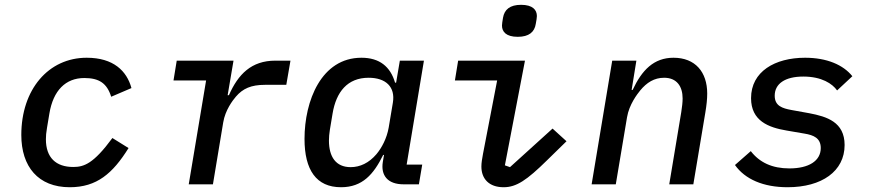

<svg xmlns="http://www.w3.org/2000/svg" viewBox="-20 -769 3641 801"><path d="M271 12.1C384.2 12.1 450.3 -45.5 516.3 -151.3L448.9 -193.2C369.7 -85.6 330.3 -72.4 285.5 -72.4C213.4 -72.4 171.5 -111.5 171.5 -187.9C171.5 -202.1 172.6 -215.9 176.1 -235.8L186.1 -295.8C202.1 -391.7 253.9 -443.5 331.7 -443.5C393.5 -443.5 426.1 -421.9 443.9 -365.4L528.4 -401.6C508.9 -473 453.5 -528.1 341.6 -528.1C182.2 -528.1 68.9 -396 68.9 -206C68.9 -73.9 139.2 12.1 271 12.1Z M868.3 0 911.2 -258.2C919.7 -310 951 -350.5 964.1 -365.8C992.9 -399.5 1027.3 -415.1 1085.6 -415.1H1174.4L1191.8 -516H1128.6C1028.8 -516 973.4 -459.2 935 -371.8H929.7L954.2 -516H717.3L703.8 -433.2H839.8L767.4 0Z M1402.7 12.1C1492.2 12.1 1538.7 -41.9 1578.5 -122.5H1582L1577.1 -93.4C1568.2 -38 1596.2 0 1664.1 0H1727.6L1741.5 -82.4H1676.5L1748.6 -516H1648.1L1632.5 -424H1628.2C1608.7 -491.1 1563.2 -528.1 1487.9 -528.1C1320.3 -528.1 1250.4 -348 1250.4 -189.6C1250.4 -60 1299.4 12.1 1402.7 12.1ZM1352.3 -182.5C1352.3 -196.7 1353.7 -211.6 1356.2 -227.6L1367.5 -295.5C1382.5 -385.7 1429.7 -444.6 1517.8 -444.6C1589.5 -444.6 1630 -406.6 1619 -340.6L1601.6 -236.9C1593.7 -191.4 1572.4 -152 1550.4 -125.7C1519.2 -89.1 1481.9 -71.7 1442.8 -71.7C1381 -71.7 1352.3 -115.1 1352.3 -182.5Z M2139.9 -615.4C2186.8 -615.4 2209.9 -635.3 2215.2 -669.4C2218 -685.4 2219.8 -694.2 2219.8 -702.1C2219.8 -727.6 2202.4 -748.9 2153.8 -748.9C2107.2 -748.9 2084.2 -729 2078.5 -695C2076 -679 2074.2 -670.1 2074.2 -662.3C2074.2 -636.7 2091.3 -615.4 2139.9 -615.4ZM1877.8 -433.2H2054L1995 -127.1C1991.1 -105.5 1988.3 -89.8 1988.3 -74.2C1988.3 -23.1 2020.2 12.1 2081 12.1C2134.2 12.1 2177.6 -17 2262.4 -100.5L2343.4 -179.7L2285.2 -232.6L2107.6 -71.7L2086.3 -79.2L2170.1 -516H1891.3Z M2549 0 2595.9 -279.8C2604.8 -333.1 2638.5 -376.4 2650.9 -391.7C2677.9 -424.4 2709.2 -444.6 2750.7 -444.6C2804 -444.6 2827.8 -408 2827.8 -358.3C2827.8 -342.7 2825.6 -322.8 2822.1 -301.1L2772 0H2872.5L2922.6 -299.7C2927.9 -331 2930.4 -356.2 2930.4 -378.9C2930.4 -468.4 2880.7 -528.1 2789.8 -528.1C2707.4 -528.1 2657.7 -476.2 2619.3 -393.8H2615.1L2634.9 -516H2534.1L2448.2 0Z M3265.6 12.1C3408.7 12.1 3503.6 -54.7 3503.6 -164.1C3503.6 -259.9 3429.3 -282.7 3356.9 -296.5L3282.3 -310C3243.6 -317.1 3212 -327.1 3212 -369.7C3212 -419.4 3254.6 -449.6 3331.3 -449.6C3408.7 -449.6 3452.8 -419.4 3472.3 -391.7L3535.9 -451C3497.9 -498.6 3429.3 -528.1 3338.8 -528.1C3212.7 -528.1 3113.3 -470.5 3113.3 -359.4C3113.3 -264.9 3185.7 -237.2 3261.7 -224.4L3336.3 -211.6C3374.6 -205.3 3404.1 -192.8 3404.1 -151.3C3404.1 -97.7 3354 -66.4 3273.4 -66.4C3201 -66.4 3148.8 -91.3 3112.2 -138.5L3046.2 -80.6C3088.1 -21.3 3164.4 12.1 3265.6 12.1Z"/></svg>

Font: Margiela Mono Italic Medium It
Style: Regular
Weight: 500
Designer: Mike Abbink, Paul van der Laan, Pieter van Rosmalen
Foundry: Bold Monday
Version: Version 2.003 2021